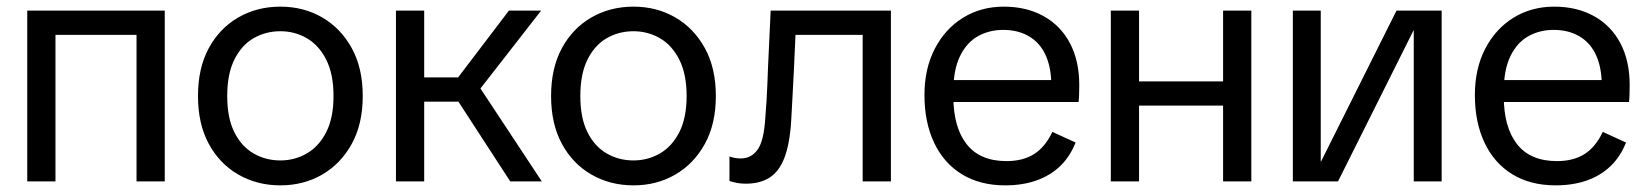

<svg xmlns="http://www.w3.org/2000/svg" viewBox="-20 -546 4959 578"><path d="M391 0V-514H476V0ZM62 0V-514H147V0ZM122 -441V-514H414V-441Z M824 12Q754 12 697.5 -20.5Q641 -53 608.5 -113Q576 -173 576 -257Q576 -341 608.5 -401Q641 -461 697.5 -493.5Q754 -526 824 -526Q894 -526 950 -493.5Q1006 -461 1039 -401Q1072 -341 1072 -257Q1072 -173 1039 -113Q1006 -53 950 -20.5Q894 12 824 12ZM824 -63Q867 -63 903.5 -84Q940 -105 962 -148Q984 -191 984 -257Q984 -323 962 -366.5Q940 -410 903.5 -431Q867 -452 824 -452Q780 -452 743.5 -431Q707 -410 685.5 -366.5Q664 -323 664 -257Q664 -191 685.5 -148Q707 -105 743.5 -84Q780 -63 824 -63Z M1516 0 1334 -280 1512 -514H1609L1397 -242L1405 -312L1611 0ZM1172 0V-514H1257V0ZM1209 -240V-313H1376V-240Z M1887 12Q1817 12 1760.5 -20.5Q1704 -53 1671.5 -113Q1639 -173 1639 -257Q1639 -341 1671.5 -401Q1704 -461 1760.5 -493.5Q1817 -526 1887 -526Q1957 -526 2013 -493.5Q2069 -461 2102 -401Q2135 -341 2135 -257Q2135 -173 2102 -113Q2069 -53 2013 -20.5Q1957 12 1887 12ZM1887 -63Q1930 -63 1966.5 -84Q2003 -105 2025 -148Q2047 -191 2047 -257Q2047 -323 2025 -366.5Q2003 -410 1966.5 -431Q1930 -452 1887 -452Q1843 -452 1806.5 -431Q1770 -410 1748.5 -366.5Q1727 -323 1727 -257Q1727 -191 1748.5 -148Q1770 -105 1806.5 -84Q1843 -63 1887 -63Z M2225 7Q2210 7 2198 4.5Q2186 2 2176 -1V-75Q2184 -72 2192.5 -70.5Q2201 -69 2210 -69Q2242 -69 2261 -96Q2280 -123 2284 -193Q2286 -217 2287.5 -241Q2289 -265 2290 -290Q2291 -315 2292 -342L2300 -514H2662V0H2577V-490L2601 -441H2324L2377 -490L2370 -336Q2368 -295 2366 -259Q2364 -223 2362 -186Q2358 -115 2342 -72.5Q2326 -30 2297 -11.5Q2268 7 2225 7Z M3006 12Q2930 12 2875.5 -21.5Q2821 -55 2792 -116.5Q2763 -178 2763 -260Q2763 -339 2794 -399Q2825 -459 2879 -492.5Q2933 -526 3002 -526Q3070 -526 3121.5 -497.5Q3173 -469 3201 -416Q3229 -363 3229 -290Q3229 -275 3228.5 -261Q3228 -247 3227 -239H2812V-305H3176L3145 -288Q3145 -342 3128 -379.5Q3111 -417 3078 -436.5Q3045 -456 3000 -456Q2958 -456 2924 -437Q2890 -418 2870 -377Q2850 -336 2850 -271V-256Q2850 -163 2890 -112Q2930 -61 3010 -61Q3060 -61 3093.5 -82.5Q3127 -104 3148 -149L3218 -117Q3201 -74 3171 -45.5Q3141 -17 3099.5 -2.5Q3058 12 3006 12Z M3662 0V-514H3747V0ZM3324 0V-514H3409V0ZM3375 -228V-301H3695V-228Z M3872 0V-514H3956V-60H3957L4184 -514H4320V0H4236V-454H4235L4008 0Z M4663 12Q4587 12 4532.5 -21.5Q4478 -55 4449 -116.5Q4420 -178 4420 -260Q4420 -339 4451 -399Q4482 -459 4536 -492.5Q4590 -526 4659 -526Q4727 -526 4778.5 -497.5Q4830 -469 4858 -416Q4886 -363 4886 -290Q4886 -275 4885.5 -261Q4885 -247 4884 -239H4469V-305H4833L4802 -288Q4802 -342 4785 -379.5Q4768 -417 4735 -436.5Q4702 -456 4657 -456Q4615 -456 4581 -437Q4547 -418 4527 -377Q4507 -336 4507 -271V-256Q4507 -163 4547 -112Q4587 -61 4667 -61Q4717 -61 4750.5 -82.5Q4784 -104 4805 -149L4875 -117Q4858 -74 4828 -45.5Q4798 -17 4756.5 -2.5Q4715 12 4663 12Z"/></svg>

Font: TikTok Sans 24pt
Style: Regular
Weight: 400
Version: Version 4.000